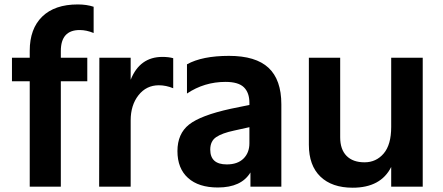

<svg xmlns="http://www.w3.org/2000/svg" viewBox="-20 -831 2044 886"><path d="M35.2 -456.1V-564.5H117.2V-596.7Q117.2 -698.2 174.8 -754.4Q232.4 -810.5 338.9 -810.5Q379.9 -810.5 412.1 -799.8V-678.7Q378.9 -692.4 347.7 -692.4Q260.7 -692.4 260.7 -595.7V-564.5H382.8V-456.1H260.7V30.3H117.2V-456.1Z M437.5 30.3 438.5 -564.5H583V-462.9Q625 -568.4 729.5 -568.4Q757.8 -568.4 779.3 -562.5V-423.8Q746.1 -437.5 712.9 -437.5Q655.3 -437.5 619.1 -391.6Q583 -345.7 583 -275.4V30.3Z M1044.9 -329.1 1130.9 -346.7V-356.4Q1130.9 -403.3 1105.5 -428.2Q1080.1 -453.1 1020.5 -453.1Q922.9 -453.1 842.8 -399.4V-534.2Q913.1 -573.2 1036.6 -573.2Q1160.2 -573.2 1219.2 -518.1Q1278.3 -462.9 1278.3 -349.6V30.3H1135.7V-35.2Q1093.8 34.2 985.4 34.2Q896.5 34.2 847.7 -9.8Q798.8 -53.7 798.8 -133.8Q798.8 -213.9 852.5 -256.3Q906.2 -298.8 1044.9 -329.1ZM950.2 -140.6Q950.2 -72.3 1026.4 -72.3Q1076.2 -72.3 1103.5 -99.1Q1130.9 -126 1130.9 -169.9V-244.1L1060.5 -228.5Q1004.9 -216.8 977.5 -198.2Q950.2 -179.7 950.2 -140.6Z M1405.3 -163.1V-564.5H1549.8V-197.3Q1549.8 -141.6 1579.1 -111.8Q1608.4 -82 1662.1 -82Q1715.8 -82 1750.5 -122.6Q1785.2 -163.1 1785.2 -245.1V-564.5H1930.7V30.3H1785.2V-60.5Q1737.3 35.2 1607.4 35.2Q1511.7 35.2 1458.5 -16.1Q1405.3 -67.4 1405.3 -163.1Z"/></svg>

Font: GenEi M Gothic v2 Bold
Style: Regular
Weight: 700
Version: Version 2.0